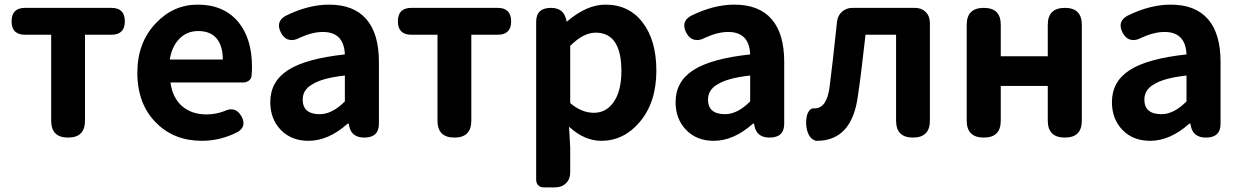

<svg xmlns="http://www.w3.org/2000/svg" viewBox="-20 -594 5361 829"><path d="M274 0Q201 0 201 -73V-222V-444H88Q30 -444 30 -502Q30 -560 88 -560H274H461Q519 -560 519 -502Q519 -444 461 -444H347V-73Q347 0 274 0Z M852 14Q731 14 654 -64Q573 -145 573 -280Q573 -411 654 -495Q729 -574 834 -574Q946 -574 1009 -499Q1068 -427 1068 -306Q1068 -290 1066 -264Q1064 -253 1054 -245.5Q1044 -238 1030 -238H974H888H716Q725 -171 767 -135Q808 -100 872 -100Q911 -100 948 -114Q997 -138 1023 -91Q1046 -48 1006 -24Q932 14 852 14ZM713 -337H827H942Q942 -395 916 -427Q889 -460 836 -460Q789 -460 757 -429Q722 -395 713 -337Z M1312 14Q1238 14 1192.5 -33Q1147 -80 1147 -153Q1147 -242 1224 -291.5Q1301 -341 1469 -359Q1465 -456 1374 -456Q1329 -456 1274 -431Q1249 -417 1227.5 -422.5Q1206 -428 1193 -453Q1169 -500 1212 -525Q1310 -574 1401 -574Q1507 -574 1561.5 -511.5Q1616 -449 1616 -327V-245V-163V-60Q1616 0 1553 0Q1496 0 1487 -53L1486 -60H1481Q1398 14 1312 14ZM1361 -101Q1414 -101 1469 -156V-268Q1417 -262 1383 -252.5Q1349 -243 1327 -229Q1287 -206 1287 -164Q1287 -101 1361 -101Z M1942 0Q1869 0 1869 -73V-222V-444H1756Q1698 -444 1698 -502Q1698 -560 1756 -560H1942H2129Q2187 -560 2187 -502Q2187 -444 2129 -444H2015V-73Q2015 0 1942 0Z M2328 215Q2313 215 2304 206Q2295 197 2295 182V-172V-500Q2295 -560 2359 -560Q2414 -560 2425 -508L2426 -502H2429Q2514 -574 2594 -574Q2696 -574 2755 -496.5Q2814 -419 2814 -289Q2814 -151 2741 -66Q2673 14 2576 14Q2503 14 2437 -47L2442 44V150Q2442 179 2424 197Q2406 215 2377 215H2368ZM2544 -107Q2596 -107 2628 -151Q2663 -199 2663 -287Q2663 -453 2552 -453Q2499 -453 2442 -396V-272V-149Q2491 -107 2544 -107Z M3062 14Q2988 14 2942.5 -33Q2897 -80 2897 -153Q2897 -242 2974 -291.5Q3051 -341 3219 -359Q3215 -456 3124 -456Q3079 -456 3024 -431Q2999 -417 2977.5 -422.5Q2956 -428 2943 -453Q2919 -500 2962 -525Q3060 -574 3151 -574Q3257 -574 3311.5 -511.5Q3366 -449 3366 -327V-245V-163V-60Q3366 0 3303 0Q3246 0 3237 -53L3236 -60H3231Q3148 14 3062 14ZM3111 -101Q3164 -101 3219 -156V-268Q3167 -262 3133 -252.5Q3099 -243 3077 -229Q3037 -206 3037 -164Q3037 -101 3111 -101Z M3504 14Q3477 8 3466 -27Q3457 -57 3463 -91Q3466 -105 3474 -116Q3484 -128 3495 -126Q3496 -126 3497 -126Q3550 -126 3562 -219Q3574 -312 3594 -500Q3597 -527 3615.5 -543.5Q3634 -560 3661 -560H3798H3930Q3959 -560 3977 -542Q3995 -524 3995 -495V-280V-73Q3995 0 3922 0Q3849 0 3849 -73V-444H3717Q3717 -441 3716 -435Q3697 -264 3684 -179Q3658 14 3507 14Q3506 14 3504 14Z M4228 0Q4154 0 4154 -73V-487Q4154 -560 4228 -560Q4301 -560 4301 -487V-351H4504V-487Q4504 -560 4578 -560Q4651 -560 4651 -487V-280V-73Q4651 0 4578 0Q4504 0 4504 -73V-223H4402H4301V-73Q4301 0 4228 0Z M4946 14Q4872 14 4826.5 -33Q4781 -80 4781 -153Q4781 -242 4858 -291.5Q4935 -341 5103 -359Q5099 -456 5008 -456Q4963 -456 4908 -431Q4883 -417 4861.5 -422.5Q4840 -428 4827 -453Q4803 -500 4846 -525Q4944 -574 5035 -574Q5141 -574 5195.5 -511.5Q5250 -449 5250 -327V-245V-163V-60Q5250 0 5187 0Q5130 0 5121 -53L5120 -60H5115Q5032 14 4946 14ZM4995 -101Q5048 -101 5103 -156V-268Q5051 -262 5017 -252.5Q4983 -243 4961 -229Q4921 -206 4921 -164Q4921 -101 4995 -101Z"/></svg>

Font: GenSenRounded2 TW B
Style: Regular
Weight: 700
Version: Version 2.000;PS 2;hotconv 16.6.51;makeotf.lib2.5.65220 DEVE